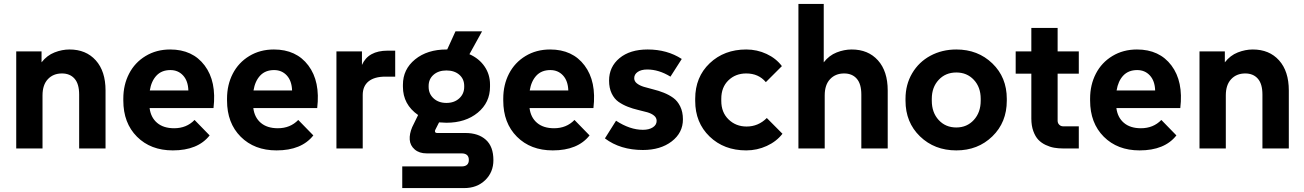

<svg xmlns="http://www.w3.org/2000/svg" viewBox="-20 -750 6588 970"><path d="M62 0V-490.2H189.9V-435.1Q217.3 -470.2 255.4 -485.1Q293.5 -500 331.1 -500Q414.6 -500 463.9 -445.1Q513.2 -390.1 513.2 -293V0H379.9V-272Q379.9 -326.2 356.7 -352.5Q333.5 -378.9 293 -378.9Q249 -378.9 221.9 -350.1Q194.8 -321.3 194.8 -268.1V0Z M853 9.8Q741.2 9.8 672.1 -59.3Q603 -128.4 603 -242.2V-252Q603 -321.3 632.1 -377.7Q661.1 -434.1 715.6 -467Q770 -500 839.8 -500Q953.1 -500 1013.9 -419.2Q1074.7 -338.4 1058.6 -204.1H735.8Q741.7 -156.7 773.7 -129.4Q805.7 -102.1 859.9 -102.1Q922.4 -102.1 962.9 -144L1039.1 -65.9Q979.5 9.8 853 9.8ZM840.8 -396Q796.9 -396 770.8 -368.4Q744.6 -340.8 736.8 -293H931.6Q930.2 -341.3 905 -368.7Q879.9 -396 840.8 -396Z M1377 9.8Q1265.1 9.8 1196 -59.3Q1127 -128.4 1127 -242.2V-252Q1127 -321.3 1156 -377.7Q1185.1 -434.1 1239.5 -467Q1293.9 -500 1363.8 -500Q1477.1 -500 1537.8 -419.2Q1598.6 -338.4 1582.5 -204.1H1259.8Q1265.6 -156.7 1297.6 -129.4Q1329.6 -102.1 1383.8 -102.1Q1446.3 -102.1 1486.8 -144L1563 -65.9Q1503.4 9.8 1377 9.8ZM1364.7 -396Q1320.8 -396 1294.7 -368.4Q1268.6 -340.8 1260.7 -293H1455.6Q1454.1 -341.3 1429 -368.7Q1403.8 -396 1364.7 -396Z M1679.7 0V-490.2H1808.6V-421.9Q1840.3 -494.1 1938.5 -494.1H1976.6V-362.8H1926.8Q1871.6 -362.8 1842 -338.9Q1812.5 -314.9 1812.5 -270V0Z M2012.2 200.2V90.8H2311.5Q2348.6 90.8 2348.6 58.1Q2348.6 24.9 2311.5 24.9H2135.3Q2098.1 24.9 2075.2 5.1Q2052.2 -14.6 2050 -44.2Q2047.9 -73.7 2062.5 -107.9L2092.3 -168.9Q2015.6 -222.2 2015.6 -312V-321.8Q2015.6 -399.9 2077.1 -450Q2138.7 -500 2235.4 -500H2239.3L2281.2 -591.8H2415.5L2351.6 -476.1Q2400.4 -454.6 2428 -414.3Q2455.6 -374 2455.6 -323.2V-312Q2455.6 -231.9 2393.8 -180.9Q2332 -129.9 2235.4 -129.9Q2222.7 -129.9 2198.2 -131.8L2179.2 -94.2Q2175.8 -88.4 2178.2 -83.3Q2180.7 -78.1 2187.5 -78.1H2331.5Q2396.5 -78.1 2434.6 -43.9Q2472.7 -9.8 2472.7 59.1Q2472.7 120.1 2431.2 160.2Q2389.6 200.2 2325.2 200.2ZM2325.2 -311V-315.9Q2325.2 -351.1 2300.3 -372.6Q2275.4 -394 2235.4 -394Q2195.3 -394 2170.4 -372.3Q2145.5 -350.6 2145.5 -315.9V-311Q2145.5 -275.9 2170.7 -252.9Q2195.8 -230 2235.4 -230Q2274.9 -230 2300 -252.9Q2325.2 -275.9 2325.2 -311Z M2772.5 9.8Q2660.6 9.8 2591.6 -59.3Q2522.5 -128.4 2522.5 -242.2V-252Q2522.5 -321.3 2551.5 -377.7Q2580.6 -434.1 2635 -467Q2689.5 -500 2759.3 -500Q2872.6 -500 2933.3 -419.2Q2994.1 -338.4 2978 -204.1H2655.3Q2661.1 -156.7 2693.1 -129.4Q2725.1 -102.1 2779.3 -102.1Q2841.8 -102.1 2882.3 -144L2958.5 -65.9Q2898.9 9.8 2772.5 9.8ZM2760.3 -396Q2716.3 -396 2690.2 -368.4Q2664.1 -340.8 2656.2 -293H2851.1Q2849.6 -341.3 2824.5 -368.7Q2799.3 -396 2760.3 -396Z M3228 7.8Q3113.8 7.8 3036.1 -50.8L3092.3 -140.1Q3162.6 -94.2 3228 -94.2Q3259.3 -94.2 3278.3 -106.7Q3297.4 -119.1 3297.4 -139.2Q3297.4 -155.3 3284.2 -166Q3271 -176.8 3249.8 -182.9Q3228.5 -189 3202.9 -194.8Q3177.2 -200.7 3151.6 -210.7Q3126 -220.7 3104.7 -235.6Q3083.5 -250.5 3070.3 -277.8Q3057.1 -305.2 3057.1 -342.8Q3057.1 -412.6 3109.9 -456.3Q3162.6 -500 3252 -500Q3350.6 -500 3424.3 -452.1L3367.2 -362.8Q3308.6 -398.9 3250 -398.9Q3219.7 -398.9 3201.9 -386.7Q3184.1 -374.5 3184.1 -355Q3184.1 -339.4 3197.8 -328.6Q3211.4 -317.9 3232.9 -311.3Q3254.4 -304.7 3280.8 -298.3Q3307.1 -292 3333.5 -281.5Q3359.9 -271 3381.3 -255.6Q3402.8 -240.2 3416.5 -212.4Q3430.2 -184.6 3430.2 -147Q3430.2 -79.1 3373.5 -35.6Q3316.9 7.8 3228 7.8Z M3750 9.8Q3637.7 9.8 3564.9 -60.3Q3492.2 -130.4 3492.2 -240.2V-251Q3492.2 -360.8 3565.4 -430.4Q3638.7 -500 3750 -500Q3804.7 -500 3852.8 -477.5Q3900.9 -455.1 3930.2 -416L3849.1 -335Q3812.5 -378.9 3750 -378.9Q3695.8 -378.9 3659.9 -344Q3624 -309.1 3624 -251V-240.2Q3624 -182.1 3660.9 -146.5Q3697.8 -110.8 3752 -110.8Q3811 -110.8 3854 -153.8L3933.1 -74.2Q3902.8 -35.2 3853.8 -12.7Q3804.7 9.8 3750 9.8Z M4013.7 0V-730H4141.6V-435.1Q4168.9 -470.2 4207 -485.1Q4245.1 -500 4282.7 -500Q4366.2 -500 4415.5 -445.1Q4464.8 -390.1 4464.8 -293V0H4331.5V-272Q4331.5 -326.2 4308.3 -352.5Q4285.2 -378.9 4244.6 -378.9Q4200.7 -378.9 4173.6 -350.1Q4146.5 -321.3 4146.5 -268.1V0Z M4811.5 9.8Q4701.2 9.8 4627.9 -61Q4554.7 -131.8 4554.7 -241.2V-251Q4554.7 -322.8 4588.4 -379.9Q4622.1 -437 4680.7 -468.5Q4739.3 -500 4811.5 -500Q4920.4 -500 4993.4 -429.7Q5066.4 -359.4 5066.4 -251V-241.2Q5066.4 -131.8 4993.4 -61Q4920.4 9.8 4811.5 9.8ZM4811.5 -106Q4865.2 -106 4899.9 -144Q4934.6 -182.1 4934.6 -241.2V-251Q4934.6 -309.6 4899.9 -346.7Q4865.2 -383.8 4811.5 -383.8Q4756.8 -383.8 4722.2 -346.4Q4687.5 -309.1 4687.5 -251V-241.2Q4687.5 -181.6 4722.2 -143.8Q4756.8 -106 4811.5 -106Z M5350.1 0Q5326.7 0 5305.7 -3.7Q5284.7 -7.3 5262.9 -17.6Q5241.2 -27.8 5225.8 -43.9Q5210.4 -60.1 5200.4 -87.6Q5190.4 -115.2 5190.4 -150.9V-377.9H5111.3V-490.2H5190.4V-608.9H5323.2V-490.2H5430.2V-377.9H5323.2V-140.1Q5323.2 -127.9 5331.3 -119.9Q5339.4 -111.8 5351.1 -111.8H5430.2V0Z M5737.3 9.8Q5625.5 9.8 5556.4 -59.3Q5487.3 -128.4 5487.3 -242.2V-252Q5487.3 -321.3 5516.4 -377.7Q5545.4 -434.1 5599.9 -467Q5654.3 -500 5724.1 -500Q5837.4 -500 5898.2 -419.2Q5959 -338.4 5942.9 -204.1H5620.1Q5626 -156.7 5658 -129.4Q5689.9 -102.1 5744.1 -102.1Q5806.6 -102.1 5847.2 -144L5923.3 -65.9Q5863.8 9.8 5737.3 9.8ZM5725.1 -396Q5681.2 -396 5655 -368.4Q5628.9 -340.8 5621.1 -293H5815.9Q5814.5 -341.3 5789.3 -368.7Q5764.2 -396 5725.1 -396Z M6040 0V-490.2H6168V-435.1Q6195.3 -470.2 6233.4 -485.1Q6271.5 -500 6309.1 -500Q6392.6 -500 6441.9 -445.1Q6491.2 -390.1 6491.2 -293V0H6357.9V-272Q6357.9 -326.2 6334.7 -352.5Q6311.5 -378.9 6271 -378.9Q6227.1 -378.9 6200 -350.1Q6172.9 -321.3 6172.9 -268.1V0Z"/></svg>

Font: SUSE
Style: Bold
Weight: 700
Designer: Rene Bieder
Foundry: SUSE
Version: Version 1.000